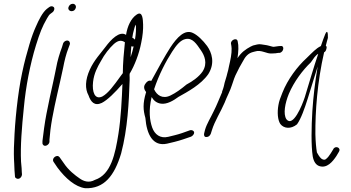

<svg xmlns="http://www.w3.org/2000/svg" viewBox="-20 -729 1852 1013"><path d="M97 -346C73 -235 58 -79 55 16C52 66 53 105 55 134C56 163 57 181 58 189L59 202C59 207 62 210 66 212C79 220 95 208 96 191L95 179C95 170 94 152 91 124C87 43 95 -57 106 -163C116 -270 138 -387 170 -491C190 -555 203 -589 228 -632C235 -644 240 -652 246 -656L258 -665C262 -668 265 -673 266 -678C269 -689 262 -696 252 -696C247 -696 243 -694 239 -691L227 -682C204 -663 185 -625 169 -588C159 -566 147 -535 135 -494C123 -453 109 -404 97 -346Z M341 -690C338 -679 347 -670 358 -670C369 -670 377 -677 380 -688C383 -699 375 -709 364 -709C353 -709 344 -701 341 -690ZM276 -370C271 -347 267 -324 261 -298C255 -272 249 -245 243 -216L225 -128C217 -88 207 -15 204 15V26C204 31 206 34 209 37C220 47 241 33 241 18V8C242 1 243 -16 246 -43C256 -123 278 -214 297 -298C303 -324 308 -348 313 -371C320 -408 329 -445 341 -475L348 -494C350 -499 349 -504 347 -508C340 -521 319 -515 313 -500L307 -480C295 -448 283 -410 276 -370Z M260 112C259 117 260 121 262 124L283 155C326 213 378 257 429 264C530 268 584 197 619 81C654 -52 660 -191 664 -306V-321C664 -326 663 -333 664 -340C690 -383 714 -445 725 -503C733 -539 736 -576 735 -600C734 -625 733 -674 701 -652C671 -632 652 -590 645 -545C611 -568 565 -520 537 -482C513 -450 476 -411 454 -362C429 -307 428 -260 447 -226C459 -191 479 -168 517 -186C547 -201 587 -241 626 -286C623 -209 618 -106 605 -24C588 83 566 192 481 220C449 238 421 227 401 213C376 196 341 169 316 131L294 100C292 97 287 94 282 94C273 94 262 102 260 112ZM471 -297C476 -342 495 -377 512 -406C531 -442 557 -475 581 -497C604 -517 621 -518 639 -506C634 -460 628 -392 628 -343L616 -327C580 -277 551 -237 520 -220C480 -201 465 -244 471 -297ZM687 -573C689 -583 692 -592 697 -599C698 -576 698 -553 692 -520C688 -523 684 -528 678 -530C680 -545 683 -560 687 -573ZM673 -485C677 -483 681 -483 685 -484C681 -466 676 -447 669 -427C670 -448 671 -468 673 -485Z M747 -287C734 -270 743 -253 751 -243L750 -240C733 -183 735 -149 747 -107C754 -19 787 45 861 29C883 24 918 16 947 6L988 -8C993 -10 997 -14 1000 -18C1012 -34 997 -45 983 -42L941 -27C915 -18 887 -12 867 -7C825 3 796 -20 783 -56C770 -93 763 -145 780 -217C791 -198 807 -185 830 -182C861 -178 895 -198 922 -218C970 -245 1040 -282 1079 -338C1116 -397 1097 -452 1073 -486C1051 -516 1022 -544 998 -555C955 -576 914 -532 879 -479C850 -434 813 -366 778 -302C764 -308 753 -296 747 -287ZM793 -258C817 -332 856 -407 888 -456C911 -492 933 -518 959 -523C996 -531 1017 -497 1041 -462C1058 -437 1077 -396 1049 -352C1030 -324 996 -300 964 -283C934 -258 908 -239 879 -225C837 -205 807 -227 793 -258Z M1057 -25C1055 -15 1058 -6 1068 -6C1080 -6 1087 -12 1092 -23L1098 -42C1113 -91 1144 -138 1165 -187C1177 -219 1195 -251 1204 -281C1211 -303 1219 -327 1229 -345L1243 -373L1260 -403C1275 -433 1291 -448 1313 -454L1324 -457C1360 -469 1386 -443 1417 -447C1426 -447 1441 -448 1448 -450H1455C1478 -454 1483 -491 1459 -486H1453C1443 -484 1434 -484 1424 -482C1420 -482 1417 -483 1413 -484L1398 -488C1391 -490 1385 -491 1378 -492L1358 -495C1345 -498 1328 -492 1315 -489L1302 -483C1276 -469 1253 -453 1233 -422C1238 -457 1240 -487 1234 -511C1230 -534 1194 -517 1199 -497C1200 -488 1202 -485 1202 -473C1203 -446 1196 -413 1188 -379C1185 -365 1183 -352 1179 -341C1175 -322 1169 -308 1165 -292L1161 -274C1159 -266 1156 -257 1153 -249C1152 -247 1151 -245 1152 -243C1137 -209 1124 -174 1107 -141C1092 -109 1071 -76 1062 -45Z M1449 -175C1442 -136 1445 -96 1459 -75C1477 -51 1514 -46 1547 -73C1568 -102 1587 -156 1604 -210C1622 -265 1638 -323 1656 -378C1642 -296 1633 -219 1628 -143C1623 -60 1621 38 1630 96C1635 124 1647 141 1664 147C1705 161 1735 124 1755 94L1768 72C1782 49 1747 37 1738 59L1725 80C1717 93 1709 103 1700 110C1696 114 1689 115 1683 112C1673 109 1663 96 1652 75C1648 51 1645 19 1644 -21C1643 -140 1654 -296 1690 -453C1695 -455 1700 -461 1702 -471C1705 -480 1703 -485 1699 -488C1704 -505 1706 -518 1710 -529C1711 -559 1706 -572 1696 -549C1691 -538 1679 -504 1673 -486C1672 -485 1672 -485 1671 -485C1647 -473 1630 -454 1597 -422C1549 -378 1498 -311 1470 -240C1460 -216 1452 -194 1449 -175ZM1504 -234C1531 -298 1577 -359 1620 -400C1634 -420 1644 -437 1659 -445C1635 -375 1611 -291 1588 -216C1574 -173 1526 -55 1491 -100C1473 -128 1484 -185 1504 -234Z"/></svg>

Font: Stray Cat
Style: UltCnObl
Weight: 400
Version: Version 1.0